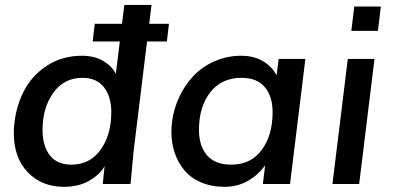

<svg xmlns="http://www.w3.org/2000/svg" viewBox="-20 -737 1577 769"><path d="M351.1 -570.8 359.4 -641.6H656.7L648.4 -570.8ZM235.8 11.2Q146.5 11.2 90.8 -47.4Q35.2 -106 35.2 -205.1Q35.2 -225.6 38.1 -248Q47.4 -322.8 81.1 -382.1Q114.7 -441.4 173.8 -477.5Q232.9 -513.7 307.6 -513.7Q361.3 -513.7 397 -490.7Q432.6 -467.8 443.8 -440.4L478 -717.3H586.9L515.1 -131.8Q513.7 -119.6 502.9 0H391.6L398.9 -71.8Q382.3 -40.5 339.8 -14.6Q297.4 11.2 235.8 11.2ZM425.8 -287.6Q425.8 -349.6 396.5 -387.5Q367.2 -425.3 309.6 -425.3Q236.8 -425.3 193.6 -365.5Q150.4 -305.7 150.4 -215.8Q150.4 -153.3 179.2 -115.5Q208 -77.6 266.1 -77.6Q340.3 -77.6 383.1 -137.5Q425.8 -197.3 425.8 -287.6Z M879.9 11.2Q826.7 11.2 785.2 -6.6Q743.7 -24.4 718.3 -55.2Q692.9 -85.9 679.7 -124.8Q666.5 -163.6 666.5 -208.5Q666.5 -226.1 668.9 -247.1Q675.3 -299.8 697.5 -347.7Q719.7 -395.5 754.6 -432.6Q789.6 -469.7 839.4 -491.7Q889.2 -513.7 946.3 -513.7Q996.1 -513.7 1032.5 -492.4Q1068.8 -471.2 1087.9 -435.5L1096.2 -501H1203.1L1141.6 0H1032.7L1042 -75.2Q1014.6 -36.1 972.7 -12.5Q930.7 11.2 879.9 11.2ZM1071.8 -288.1Q1071.8 -351.1 1040.5 -388.2Q1009.3 -425.3 947.3 -425.3Q867.2 -425.3 822 -367.2Q776.9 -309.1 776.9 -217.3Q776.9 -153.3 808.8 -115.5Q840.8 -77.6 906.2 -77.6Q984.9 -77.6 1028.3 -136.5Q1071.8 -195.3 1071.8 -288.1Z M1311.5 0 1373 -501H1480L1418.5 0ZM1387.2 -613.3 1398.9 -710.9H1505.4L1493.7 -613.3Z"/></svg>

Font: Muli
Style: Semi-BoldItalic
Weight: 600
Italic angle: -7°
Designer: Vernon Adams
Foundry: newtypography
Version: Version 2.0; ttfautohint (v1.00rc1.2-2d82) -l 8 -r 50 -G 200